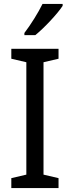

<svg xmlns="http://www.w3.org/2000/svg" viewBox="-20 -964 358 984"><path d="M301 -934V-944H198C176 -899 138 -838 105 -795V-784H161C206 -820 276 -895 301 -934ZM280 0V-51L203 -69V-645L280 -663V-714H38V-663L115 -645V-69L38 -51V0Z"/></svg>

Font: Noto Sans Georgian SemiCondensed
Style: Regular
Weight: 400
Width: 4
Designer: Monotype Design Team, Akaki Razmadze
Foundry: Google LLC
Version: Version 2.005